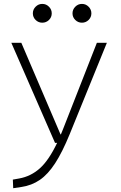

<svg xmlns="http://www.w3.org/2000/svg" viewBox="-20 -739 626 993"><path d="M48.3 234.4 46.4 189.9 79.1 184.1Q139.2 173.3 185.8 131.8Q232.4 90.3 275.4 0H264.6L38.6 -517.6H90.3L293 -43.9H294.9Q300.3 -56.6 305.7 -70.3L481 -517.6H532.7L340.8 -45.9Q302.7 47.4 265.4 105Q228 162.6 186 191.4Q144 220.2 90.8 228ZM198.7 -621.6Q178.7 -621.6 164.3 -635.7Q149.9 -649.9 149.9 -669.9Q149.9 -689.9 164.3 -704.3Q178.7 -718.8 198.7 -718.8Q218.8 -718.8 233.2 -704.3Q247.6 -689.9 247.6 -669.9Q247.6 -649.9 233.2 -635.7Q218.8 -621.6 198.7 -621.6ZM403.8 -621.6Q383.8 -621.6 369.4 -635.7Q355 -649.9 355 -669.9Q355 -689.9 369.4 -704.3Q383.8 -718.8 403.8 -718.8Q423.8 -718.8 438.2 -704.3Q452.6 -689.9 452.6 -669.9Q452.6 -649.9 438.2 -635.7Q423.8 -621.6 403.8 -621.6Z"/></svg>

Font: Cascadia Mono NF ExtraLight
Style: Regular
Weight: 200
Monospace: yes
Designer: Aaron Bell
Foundry: Saja Typeworks
Version: Version 2404.023; ttfautohint (v1.8.4)